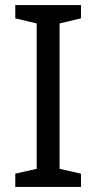

<svg xmlns="http://www.w3.org/2000/svg" viewBox="-20 -734 379 754"><path d="M298 0H40V-52L124 -71V-642L40 -662V-714H298V-662L214 -642V-71L298 -52Z"/></svg>

Font: Noto Sans Old Persian
Style: Regular
Weight: 400
Designer: Monotype Design Team
Foundry: Monotype Imaging Inc.
Version: Version 2.001; ttfautohint (v1.8.4.7-5d5b)